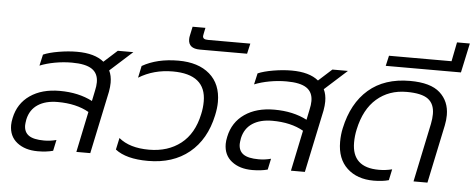

<svg xmlns="http://www.w3.org/2000/svg" viewBox="-52 -913 2610 1058"><g transform="rotate(5 1253.5 -384.5)"><path d="M28 -116Q28 -133 33 -156Q50 -237 115 -282Q180 -327 279 -327Q383 -327 460 -287L472 -345Q478 -371 478 -392Q478 -441 443 -464.5Q408 -488 332 -488Q285 -488 238.5 -479.5Q192 -471 155 -456L169 -518Q201 -532 254 -541Q307 -550 355 -550Q453 -550 504 -508L578 -575H664L540 -463Q554 -435 554 -396Q554 -374 549 -346L476 0H399L446 -225Q376 -265 273 -265Q206 -265 163.5 -237Q121 -209 109 -155Q105 -131 105 -122Q105 -84 131.5 -65.5Q158 -47 216 -47Q252 -47 284 -56L271 5Q234 15 186 15Q116 15 72 -19.5Q28 -54 28 -116Z M615 -32 629 -97Q689 -47 796 -47Q901 -47 972 -102.5Q1043 -158 1066 -267Q1074 -302 1074 -338Q1074 -488 890 -488Q785 -488 702 -437L716 -503Q798 -550 916 -550Q1026 -550 1089 -495.5Q1152 -441 1152 -342Q1152 -308 1143 -267Q1114 -132 1024 -58.5Q934 15 796 15Q675 15 615 -32Z M964 -673Q964 -684 967 -696L977 -743H1048L1041 -709L1039 -697Q1039 -687 1046 -682.5Q1053 -678 1069 -678H1302L1289 -621H1028Q964 -621 964 -673Z M1215 -116Q1215 -133 1220 -156Q1237 -237 1302 -282Q1367 -327 1466 -327Q1570 -327 1647 -287L1659 -345Q1665 -371 1665 -392Q1665 -441 1630 -464.5Q1595 -488 1519 -488Q1472 -488 1425.5 -479.5Q1379 -471 1342 -456L1356 -518Q1388 -532 1441 -541Q1494 -550 1542 -550Q1640 -550 1691 -508L1765 -575H1851L1727 -463Q1741 -435 1741 -396Q1741 -374 1736 -346L1663 0H1586L1633 -225Q1563 -265 1460 -265Q1393 -265 1350.5 -237Q1308 -209 1296 -155Q1292 -131 1292 -122Q1292 -84 1318.5 -65.5Q1345 -47 1403 -47Q1439 -47 1471 -56L1458 5Q1421 15 1373 15Q1303 15 1259 -19.5Q1215 -54 1215 -116Z M1842 -182Q1842 -222 1850 -258Q1880 -398 1968 -474Q2056 -550 2197 -550Q2311 -550 2363 -503Q2415 -456 2415 -380Q2415 -352 2409 -323L2341 0H2264L2332 -324Q2338 -354 2338 -379Q2338 -435 2302.5 -461.5Q2267 -488 2184 -488Q2086 -488 2018.5 -429.5Q1951 -371 1927 -258Q1919 -222 1919 -185Q1919 -47 2068 -47Q2105 -47 2141 -56L2128 5Q2093 15 2044 15Q1953 15 1897.5 -36.5Q1842 -88 1842 -182Z M2069 -678H2415L2436 -784H2507L2472 -621H2056Z"/></g></svg>

Font: Prompt Light
Style: Italic
Weight: 300
Italic angle: -12°
Designer: Katatrad Team
Foundry: CadsonDemak
Version: Version 1.000